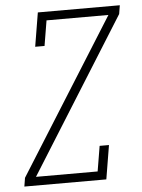

<svg xmlns="http://www.w3.org/2000/svg" viewBox="-53 -777 605 819"><g transform="rotate(-5 250.0 -367.5)"><path d="M18 0 24 -37 439 -698H174L156 -590H116L140 -735H491L485 -698L71 -37H335L353 -145H393L369 0Z"/></g></svg>

Font: Iosevka Slab Extralight
Style: Italic
Weight: 200
Italic angle: -9°
Monospace: yes
Designer: Belleve Invis
Foundry: Belleve Invis
Version: Version 11.1.1; ttfautohint (v1.8.3)